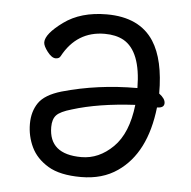

<svg xmlns="http://www.w3.org/2000/svg" viewBox="-43 -528 585 589"><g transform="rotate(5 250.0 -234.0)"><path d="M227 18Q162 18 125.5 -4Q89 -26 73 -59.5Q57 -93 57 -131Q57 -169 75.5 -196Q94 -223 145 -238Q254 -269 376 -269Q375 -382 320 -413Q296 -426 262 -426Q176 -426 133 -346Q129 -338 118 -338Q106 -338 92.5 -355.5Q79 -373 79 -384Q79 -410 131 -448Q183 -486 263 -486Q364 -486 408 -418Q444 -362 444 -258Q463 -244 463 -230Q463 -215 441 -215Q425 -73 339 -14Q293 18 227 18ZM223 -43Q277 -43 320.5 -86Q364 -129 374 -217Q261 -211 181 -186Q146 -176 134.5 -163.5Q123 -151 123 -127Q123 -43 223 -43Z"/></g></svg>

Font: Moon Stars Kai T HW
Style: Regular
Weight: 400
Designer: GuiWonder
Version: Version 1.101